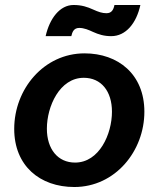

<svg xmlns="http://www.w3.org/2000/svg" viewBox="-20 -742 639 770"><path d="M278 8C442 8 559 -136 559 -294C559 -444 454 -528 319 -528C156 -528 37 -385 37 -225C37 -77 140 8 278 8ZM281 -90C212 -90 168 -144 168 -226C168 -315 219 -430 316 -430C386 -430 429 -376 429 -294C429 -204 378 -90 281 -90ZM163 -597H266C270 -614 276 -630 298 -630C317 -630 336 -622 353 -614C375 -604 397 -597 426 -597C485 -597 527 -649 543 -722H439C435 -702 427 -689 407 -689C390 -689 375 -694 353 -704C331 -714 308 -722 275 -722C220 -722 179 -668 163 -597Z"/></svg>

Font: Fixel Text 20240404 SemiBold
Style: Italic
Weight: 600
Width: 4
Italic angle: -10°
Designer: AlfaBravo + MacPaw
Foundry: Kyrylo Tkachov, Marchela Mozhyna, Serhii Makarenko, Maria Weinstein, Zakhar Kryvoshyya
Version: Version 1.211;Glyphs 3.2 (3225)